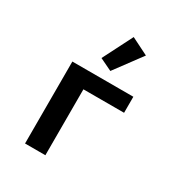

<svg xmlns="http://www.w3.org/2000/svg" viewBox="-187 -923 974 1047"><g transform="rotate(30 300.0 -399.5)"><path d="M126 -516H510V-415H254V0H126ZM331 -575 254 -612 349 -799 457 -745Z"/></g></svg>

Font: IBM Plex Mono SemiBold
Style: Regular
Weight: 600
Monospace: yes
Designer: Mike Abbink, Paul van der Laan, Pieter van Rosmalen
Foundry: Bold Monday
Version: Version 2.3